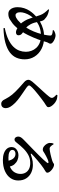

<svg xmlns="http://www.w3.org/2000/svg" viewBox="1035 -1894 930 3040"><g transform="rotate(90 1500.0 -374.0)"><path d="M422.6 15.9Q532.2 -6.5 604.9 -41.7Q677.6 -76.9 720.4 -121.1Q763.3 -165.4 781.6 -215.8Q800 -266.2 800 -318.8Q800 -362.2 785.2 -404.6Q770.5 -447 739.5 -481.5Q708.5 -515.9 660.8 -536.7Q613.1 -557.6 546.5 -557.6Q480.1 -557.6 418 -537.8Q356 -518 298.3 -468.6Q255.5 -431.9 228.1 -388.2Q200.6 -344.5 187.3 -303.6Q174 -262.6 174 -230.4Q174 -192.5 187.4 -173.6Q200.8 -154.7 219.8 -154.7Q241.4 -154.7 261.2 -165.7Q281.1 -176.7 300.3 -191.6Q324.6 -212.1 351.1 -240.7Q377.6 -269.2 403 -305.2Q428.5 -341.1 449.2 -380.9Q481.8 -443.9 501.8 -506Q521.8 -568.2 531.7 -619.6Q541.7 -671.1 543 -701.1Q543.6 -718.1 536.8 -724.6Q530 -731.1 518.2 -735.1Q506.4 -739.1 491.4 -741.4Q476.4 -743.6 459.9 -744.3L457.9 -759.8Q480.9 -774.2 502.1 -781.3Q523.2 -788.5 542.5 -788.5Q557.2 -788.5 578.9 -781.7Q600.7 -775 622.1 -763.3Q643.4 -751.6 657.5 -737.5Q671.6 -723.3 671.6 -708.8Q671.6 -692.6 662.2 -679.3Q652.7 -666.1 645.2 -641.3Q634.8 -605.2 624.7 -573.1Q614.5 -541 602.5 -508.4Q590.4 -475.7 574.1 -437.7Q557.8 -399.8 534.7 -352Q508.1 -296.8 475.4 -248.8Q442.6 -200.9 410.4 -165Q378.2 -129.1 351.1 -108.1Q320.7 -84.6 284.7 -62.9Q248.8 -41.2 199.3 -41.2Q162.6 -41.2 139 -62.3Q115.5 -83.5 104.5 -116.3Q93.6 -149.1 93.6 -184.4Q93.6 -243 109.7 -291.3Q125.7 -339.5 150.7 -377.6Q175.8 -415.6 202.8 -443.6Q229.8 -471.6 250.7 -490.5Q285 -520.1 331.4 -546.9Q377.7 -573.6 437 -590.6Q496.2 -607.6 567.6 -607.6Q674.2 -607.6 753.3 -566.8Q832.4 -526 876 -456.2Q919.6 -386.5 919.6 -299.5Q919.6 -228.7 893.9 -169Q868.2 -109.3 810.2 -65.1Q752.2 -20.9 657.8 5.5Q563.5 31.9 426.2 35.8ZM490 -161.8Q471.6 -161.8 450.4 -171.4Q429.2 -181.1 413.1 -191.1Q362.5 -223.1 334.3 -262.6Q306.1 -302.1 289.1 -339.1Q276.5 -368.3 264 -406.6Q251.5 -444.9 239.9 -482.8Q228.3 -520.7 217.9 -548.4Q206 -581.7 181.8 -613.4Q157.6 -645.2 126.9 -675.7L134.9 -685.8Q169.9 -679.6 201.1 -668.5Q232.2 -657.4 252.4 -641.6Q272.8 -627.3 290.1 -610.1Q307.4 -592.9 314.9 -560.6Q320.9 -536.5 326.2 -508.1Q331.6 -479.8 340.6 -450.1Q349.6 -420.5 364.9 -392.1Q390.1 -347.6 417.3 -322.4Q444.4 -297.1 476.4 -281.6Q498.3 -270.9 518.4 -251.3Q538.6 -231.6 538.6 -200.3Q538.6 -181.5 525.1 -171.6Q511.7 -161.8 490 -161.8Z M1622.9 71.6Q1603 71.6 1588.1 60.9Q1573.2 50.1 1564.1 36.3Q1554.9 20.1 1544.7 0.3Q1534.4 -19.5 1514.2 -51.9Q1485.2 -99.2 1426.4 -158Q1367.6 -216.8 1279.9 -291.9Q1261.7 -307.4 1252.6 -324.8Q1243.6 -342.1 1243.6 -356.2Q1243.6 -371.8 1250.7 -386.6Q1257.9 -401.5 1273 -420.2Q1289.4 -439.4 1314.3 -467.5Q1339.2 -495.5 1368.1 -527Q1397 -558.4 1425 -589Q1453 -619.6 1475.4 -645.3Q1497.7 -670.9 1509 -685.7Q1520.8 -700.2 1525.5 -710.2Q1530.1 -720.2 1530.1 -730.4Q1530.1 -746.5 1515.6 -765.2Q1501.1 -784 1479.2 -803.8L1488.6 -818.7Q1511.6 -816.8 1533.1 -813.1Q1554.6 -809.3 1572.7 -799.8Q1601.7 -786 1625.1 -763.9Q1648.4 -741.8 1662.7 -718.8Q1676.9 -695.8 1676.9 -677.8Q1676.9 -662.5 1667.5 -652.7Q1658 -642.9 1641.3 -633.6Q1624.6 -624.2 1602.8 -609Q1575.9 -590.2 1542 -564.4Q1508.1 -538.6 1474.4 -511.7Q1440.6 -484.7 1412.7 -460.7Q1384.8 -436.6 1369 -420.6Q1349.2 -401.3 1341.3 -390.1Q1333.3 -378.8 1333.3 -369.4Q1333.3 -358.6 1343.5 -348.3Q1353.7 -337.9 1369.2 -326.8Q1417.1 -293.1 1467.8 -259.1Q1518.5 -225.1 1565 -187.9Q1611.6 -150.7 1645.4 -107.7Q1671.7 -74.9 1682.1 -49Q1692.5 -23 1692.5 2.8Q1692.5 18.5 1686 34.6Q1679.6 50.7 1664.3 61.2Q1648.9 71.6 1622.9 71.6Z M2511.6 45.5Q2453.7 45.5 2407.6 29.1Q2361.5 12.7 2335 -18Q2308.5 -48.7 2308.5 -91.9Q2308.5 -141.8 2347.3 -171.4Q2386.2 -201.1 2441.6 -201.1Q2477.7 -201.1 2515.3 -185.6Q2552.8 -170.2 2581.8 -136.8Q2610.8 -103.3 2619.6 -48.3L2525.3 -30.6Q2518.3 -86 2489 -120.1Q2459.7 -154.2 2415.6 -154.2Q2387.4 -154.2 2370.4 -140.8Q2353.3 -127.4 2353.3 -103.9Q2353.3 -75.9 2385.9 -59.2Q2418.4 -42.4 2475.5 -42.4Q2568.6 -42.4 2625.2 -68.8Q2681.8 -95.2 2707.5 -138.5Q2733.3 -181.9 2733.5 -231.9Q2734.1 -276.6 2714.6 -311.7Q2695.2 -346.8 2656.8 -367.3Q2618.4 -387.9 2560.5 -387.9Q2491.9 -387.9 2436.3 -358.2Q2380.6 -328.6 2333.3 -281.1Q2286 -233.6 2243.3 -178.1Q2225.1 -155 2213.8 -146.6Q2202.6 -138.2 2184.4 -138.9Q2167.9 -139.7 2154.3 -157.5Q2140.7 -175.4 2142.5 -203.5Q2144.2 -224 2156.3 -242.5Q2168.3 -261 2193 -284.7Q2222.5 -313.3 2262.7 -352.5Q2302.8 -391.8 2347.2 -434.4Q2391.5 -477 2432.5 -518.5Q2473.5 -560 2505.7 -594.1Q2537.9 -628.3 2553.3 -649.7Q2566.3 -666.5 2561.3 -672.4Q2556.2 -678.3 2543.8 -676.3Q2525.2 -673.3 2500.3 -662.4Q2475.5 -651.4 2450.9 -638.3Q2426.2 -625.3 2406.9 -613.6Q2392.9 -605 2379.4 -595.8Q2366 -586.5 2349.9 -586.5Q2321 -586.5 2297.3 -605.2Q2273.5 -623.8 2259.1 -648.2Q2244.7 -672.7 2243.3 -690.1Q2242.3 -707.6 2244.4 -722.1Q2246.6 -736.6 2251.3 -754.7L2265.4 -756.3Q2277.8 -732.6 2295.7 -713.6Q2313.6 -694.6 2332.6 -694.6Q2346.2 -694.6 2370.7 -698.7Q2395.2 -702.7 2424.1 -709.2Q2453 -715.8 2480.3 -723.4Q2507.6 -731.1 2528 -737.2Q2547.7 -743.6 2556.5 -749.9Q2565.4 -756.2 2571.6 -760.5Q2577.8 -764.8 2587.9 -764.8Q2605.7 -764.8 2627.4 -754.6Q2649.1 -744.4 2668.9 -728.2Q2688.6 -712 2701.5 -693.8Q2714.3 -675.5 2714.3 -659.5Q2714.3 -645.9 2703.9 -636.7Q2693.5 -627.4 2677.9 -619.7Q2662.2 -612 2645.7 -600.1Q2620.9 -584.1 2588.1 -558.3Q2555.3 -532.6 2521.8 -504.4Q2488.2 -476.2 2460.6 -451.2Q2433 -426.2 2418.6 -411.3Q2410.2 -402.9 2413.3 -398.6Q2416.4 -394.2 2423.9 -396.5Q2448.8 -404.2 2491.1 -416.9Q2533.4 -429.6 2591.3 -429.6Q2659 -429.6 2715.2 -402.6Q2771.4 -375.6 2804.8 -323.1Q2838.3 -270.7 2837.7 -195.7Q2837.5 -128.4 2799 -73.8Q2760.6 -19.1 2688 13.2Q2615.3 45.5 2511.6 45.5Z"/></g></svg>

Font: Noto Serif HK ExtraLight
Style: Regular
Weight: 200
Designer: Ryoko NISHIZUKA 西塚涼子 (kana & ideographs); Frank Grießhammer (Latin, Greek & Cyrillic); Wenlong ZHANG 张文龙 (bopomofo); San
Foundry: Adobe
Version: Version 2.002-H1;hotconv 1.1.0;makeotfexe 2.6.0